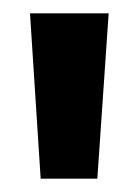

<svg xmlns="http://www.w3.org/2000/svg" viewBox="-20 -730 208 288"><path d="M41 -462 25 -710H143L126 -462Z"/></svg>

Font: Bricolage Grotesque 10pt SemiBold
Style: Regular
Weight: 600
Designer: Mathieu Triay
Foundry: Atelier Triay
Version: Version 1.000; ttfautohint (v1.8.4.7-5d5b);gftools[0.9.29]